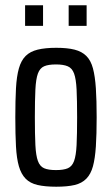

<svg xmlns="http://www.w3.org/2000/svg" viewBox="-20 -699 423 727"><path d="M193 8Q151 8 122.5 1.5Q94 -5 77 -22.5Q60 -40 51.5 -69.5Q43 -99 40.5 -144.5Q38 -190 38 -255Q38 -319 40.5 -364.5Q43 -410 51.5 -440Q60 -470 77 -487Q94 -504 122.5 -511Q151 -518 193 -518Q235 -518 262.5 -511Q290 -504 307 -487Q324 -470 332 -440Q340 -410 343 -364.5Q346 -319 346 -255Q346 -190 343 -144.5Q340 -99 332 -69.5Q324 -40 307 -22.5Q290 -5 262.5 1.5Q235 8 193 8ZM192 -55Q221 -55 237 -62Q253 -69 260.5 -89.5Q268 -110 270 -150Q272 -190 272 -255Q272 -320 270 -360Q268 -400 260.5 -420.5Q253 -441 236.5 -448Q220 -455 192 -455Q163 -455 147 -448Q131 -441 123.5 -420.5Q116 -400 114 -360Q112 -320 112 -255Q112 -189 114 -149.5Q116 -110 123.5 -89.5Q131 -69 147 -62Q163 -55 192 -55ZM75 -601V-679H143V-601ZM240 -601V-679H308V-601Z"/></svg>

Font: Saira ExtraCondensed Medium
Style: Regular
Weight: 500
Width: 2
Designer: Hector Gatti with collaboration of the Omnibus-Type team
Foundry: Omnibus-Type
Version: Version 1.101